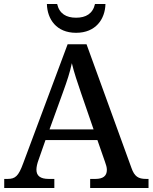

<svg xmlns="http://www.w3.org/2000/svg" viewBox="-20 -934 758 954"><path d="M358 -771C456 -771 502 -839 504 -914H452C441 -866 407 -846 358 -846C309 -846 275 -866 264 -914H213C215 -839 260 -771 358 -771ZM1 0H250V-45H222C181 -45 161 -60 161 -91C161 -104 165 -122 171 -138L206 -238H464L502 -129C507 -115 511 -103 511 -90C511 -59 491 -45 454 -45H428V0H718V-45H706C667 -45 648 -57 633 -100L410 -714H316L95 -122C72 -59 56 -45 18 -45H1ZM226 -291 293 -476C314 -534 327 -573 337 -620C348 -573 365 -524 384 -468L445 -291Z"/></svg>

Font: Noto Serif Devanagari Medium
Style: Regular
Weight: 500
Designer: Universal Thirst, Indian Type Foundry and the Monotype Design Team
Foundry: Monotype Imaging Inc.
Version: Version 2.004